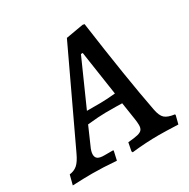

<svg xmlns="http://www.w3.org/2000/svg" viewBox="-192 -788 919 934"><g transform="rotate(-30 268.0 -320.5)"><path d="M562 -48 564 -44 552 3Q478 0 444 0Q371 0 292 9L289 2L298 -44Q335 -47 353 -51.5Q371 -56 378 -65Q385 -74 385 -91Q385 -100 384 -109Q383 -118 382 -125L367 -223Q348 -224 273 -224Q239 -224 172 -217L130 -121Q118 -96 118 -79Q118 -62 129 -54.5Q140 -47 165 -47H215L216 -43L205 6Q129 0 69 0Q23 0 -41 3L-27 -51Q-1 -54 17 -69.5Q35 -85 53 -124L293 -633L391 -650L401 -648Q447 -316 485 -119Q492 -82 508 -67.5Q524 -53 562 -48ZM277 -277Q305 -277 360 -282L323 -531H313L200 -277Z"/></g></svg>

Font: Alegreya Medium
Style: Italic
Weight: 500
Italic angle: -7°
Designer: Juan Pablo del Peral
Foundry: Huerta Tipografica
Version: Version 2.008; ttfautohint (v1.8)